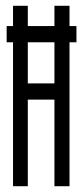

<svg xmlns="http://www.w3.org/2000/svg" viewBox="-20 -643 290 663"><path d="M25 0H76V-299H168V0H220V-497H244V-553H220V-623H168V-553H76V-623H25V-553H3V-497H25ZM76 -355V-497H168V-355Z"/></svg>

Font: Inconsolata UltraCondensed Thin
Style: Regular
Weight: 100
Width: 1
Monospace: yes
Designer: Raph Levien, Cyreal, Brenton Simpson
Foundry: Raph Levien, Cyreal, Google
Version: Version 3.100